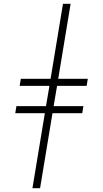

<svg xmlns="http://www.w3.org/2000/svg" viewBox="-20 -843 540 1006"><path d="M150 143 215 -250H60L66 -287H221L239 -393H83L89 -430H245L310 -823H350L285 -430H440L434 -393H279L261 -287H417L411 -250H255L190 143Z"/></svg>

Font: Iosevka Curly Slab XLtObl
Style: Regular
Weight: 200
Italic angle: -9°
Monospace: yes
Designer: Belleve Invis
Foundry: Belleve Invis
Version: Version 11.1.0; ttfautohint (v1.8.3)